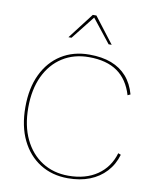

<svg xmlns="http://www.w3.org/2000/svg" viewBox="-96 -958 841 1040"><g transform="rotate(10 324.5 -437.5)"><path d="M610 -165Q594 -110 557.5 -70.5Q521 -31 468.5 -10.5Q416 10 349 10Q262 10 196 -31.5Q130 -73 93 -149Q56 -225 56 -330Q56 -435 92.5 -511Q129 -587 195 -628.5Q261 -670 349 -670Q419 -670 470 -650.5Q521 -631 555 -592.5Q589 -554 605 -496L590 -489Q565 -573 505.5 -614.5Q446 -656 349 -656Q266 -656 203.5 -616Q141 -576 106.5 -503Q72 -430 72 -330Q72 -230 107 -157Q142 -84 204.5 -44Q267 -4 349 -4Q444 -4 508 -48Q572 -92 595 -171ZM458 -743H441L339 -872L237 -743H220L329 -885H349Z"/></g></svg>

Font: Work Sans Thin
Style: Regular
Weight: 250
Designer: Wei Huang
Foundry: Wei Huang
Version: Version 2.012